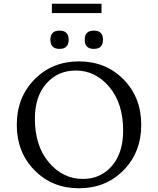

<svg xmlns="http://www.w3.org/2000/svg" viewBox="-20 -999 847 1029"><path d="M403 10Q260 10 165 -86.5Q70 -183 70 -330Q70 -477 165 -573.5Q260 -670 403 -670Q547 -670 642 -573.5Q737 -477 737 -330Q737 -183 642 -86.5Q547 10 403 10ZM424 -40Q520 -40 580 -110Q640 -180 640 -299Q640 -445 566 -533Q492 -621 386 -621Q290 -621 228.5 -551.5Q167 -482 167 -363Q167 -217 242 -128.5Q317 -40 424 -40ZM258 -929V-979H524V-929ZM299 -737Q250 -737 250 -786Q250 -835 299 -835Q348 -835 348 -786Q348 -737 299 -737ZM483 -737Q434 -737 434 -786Q434 -835 483 -835Q532 -835 532 -786Q532 -737 483 -737Z"/></svg>

Font: Spectral
Style: Regular
Weight: 400
Designer: Jean-Baptiste Levee
Foundry: Production Type
Version: Version 1.002